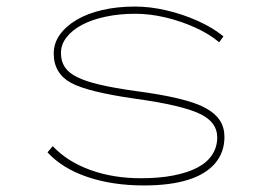

<svg xmlns="http://www.w3.org/2000/svg" viewBox="-20 -556 837 586"><path d="M419 10Q323 10 246.5 -16Q170 -42 125 -91L141 -110Q185 -63 255 -37.5Q325 -12 410 -12Q466 -12 509.5 -20.5Q553 -29 582.5 -44.5Q612 -60 627.5 -83.5Q643 -107 643 -137Q643 -184 589 -209Q562 -222 512.5 -233.5Q463 -245 391 -255Q321 -265 272 -277Q223 -289 197 -303Q171 -317 157.5 -339.5Q144 -362 144 -392Q144 -424 162.5 -450Q181 -476 214 -495.5Q247 -515 292.5 -525.5Q338 -536 392 -536Q438 -536 487.5 -524.5Q537 -513 583 -492.5Q629 -472 662 -445L649 -427Q618 -453 574.5 -472.5Q531 -492 484 -503Q437 -514 393 -514Q344 -514 302 -505Q260 -496 230 -480Q200 -464 183 -442Q166 -420 166 -394Q166 -369 178 -351Q190 -333 215 -321Q240 -308 285 -297.5Q330 -287 395 -278Q472 -268 525.5 -255Q579 -242 608 -226Q637 -210 651 -188.5Q665 -167 665 -138Q665 -91 636.5 -57.5Q608 -24 553.5 -7Q499 10 419 10Z"/></svg>

Font: Lexend Zetta Thin
Style: Regular
Weight: 250
Version: Version 1.007